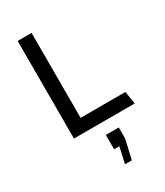

<svg xmlns="http://www.w3.org/2000/svg" viewBox="-236 -782 1007 1169"><g transform="rotate(-30 268.0 -197.5)"><path d="M92 -686H190V-89H505L519 0H92ZM283 291 308 179H271V78H362V155L331 291Z"/></g></svg>

Font: Chivo
Style: Regular
Weight: 400
Designer: Hector Gatti
Foundry: Omnibus-Type
Version: Version 1.007;PS 001.007;hotconv 1.0.88;makeotf.lib2.5.64775